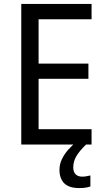

<svg xmlns="http://www.w3.org/2000/svg" viewBox="-20 -734 540 975"><path d="M445 0H88V-714H445V-636H176V-411H429V-334H176V-78H445ZM352 116Q352 139 364 151Q376 163 397 163Q412 163 422 160.5Q432 158 439 157V213Q427 217 414 219Q401 221 382 221Q331 221 306.5 197Q282 173 282 128Q282 100 294.5 74Q307 48 327.5 25Q348 2 370 -14L417 0Q383 33 367.5 59.5Q352 86 352 116Z"/></svg>

Font: Noto Sans Thai SemiCondensed
Style: Regular
Weight: 400
Width: 4
Designer: Monotype Design Team
Foundry: Monotype Imaging Inc.
Version: Version 2.001